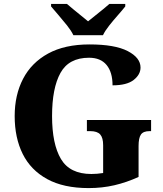

<svg xmlns="http://www.w3.org/2000/svg" viewBox="-20 -951 832 981"><path d="M433 10Q305 10 221 -36Q137 -82 96 -164.5Q55 -247 55 -358Q55 -466 98 -548.5Q141 -631 226 -677.5Q311 -724 437 -724Q567 -724 632.5 -690Q698 -656 698 -606Q698 -570 663 -542.5Q628 -515 555 -515Q555 -582 524.5 -619Q494 -656 435 -656Q332 -656 289 -578.5Q246 -501 246 -358Q246 -215 291.5 -138.5Q337 -62 447 -62Q476 -62 507 -67V-209Q507 -247 492 -264Q477 -281 441 -281H424V-338H752V-281H744Q712 -281 700 -263.5Q688 -246 688 -205V-47Q627 -19 564.5 -4.5Q502 10 433 10ZM355 -771Q344 -794 323 -820.5Q302 -847 279.5 -873Q257 -899 241 -918V-931H322Q334 -920 354 -904Q374 -888 394.5 -871Q415 -854 430 -842Q445 -854 466 -871Q487 -888 507 -904Q527 -920 539 -931H620V-918Q605 -899 582 -873Q559 -847 538 -820.5Q517 -794 506 -771Z"/></svg>

Font: Noto Serif ExtraBold
Style: Regular
Weight: 800
Designer: Monotype Design Team
Foundry: Monotype Imaging Inc.
Version: Version 2.014